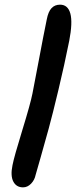

<svg xmlns="http://www.w3.org/2000/svg" viewBox="-20 -786 324 818"><path d="M78.1 12.2Q49.8 12.2 36.9 -12.2Q23.9 -36.6 33.2 -82Q40 -117.7 75 -231.2Q109.9 -344.7 118.2 -387.2Q125 -420.4 145 -527.3Q165 -634.3 179.2 -703.1Q185.5 -736.3 199.5 -751.2Q213.4 -766.1 235.8 -766.1Q269.5 -766.1 279.8 -728Q290 -689.9 274.9 -611.8Q254.4 -509.3 229.2 -404.1Q204.1 -298.8 187.3 -237.5Q170.4 -176.3 151.9 -111.1Q133.3 -45.9 131.8 -41Q127.4 -19 112.3 -3.4Q97.2 12.2 78.1 12.2Z"/></svg>

Font: Shantell Sans Irregular
Style: Italic
Weight: 500
Italic angle: -11.31°
Designer: Stephen Nixon, Anya Danilova, Shantell Martin
Foundry: Arrow Type
Version: Version 1.006;[9816181b4]